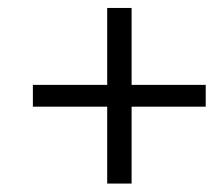

<svg xmlns="http://www.w3.org/2000/svg" viewBox="-20 -545 527 473"><path d="M244.1 -92.8V-282.2H61V-335.9H244.1V-525.4H304.2V-335.9H486.8V-282.2H304.2V-92.8Z"/></svg>

Font: Elstob 14pt
Style: Bold Italic
Weight: 700
Italic angle: -20°
Designer: Peter S. Baker
Version: Version 1.015